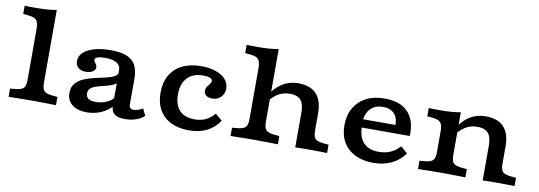

<svg xmlns="http://www.w3.org/2000/svg" viewBox="-52 -956 3627 1291"><g transform="rotate(10 1761.5 -310.5)"><path d="M195.2 -2.4Q146.7 -2.4 108.3 -1.6Q69.8 -0.8 33.5 0V-56.5L70.2 -60Q111.1 -64 125.2 -78.8Q139.4 -93.6 139.4 -133.6V-208.2H251V-133.6Q251 -93.6 265.2 -78.8Q279.3 -64 320.3 -60L356.9 -56.5V0Q321.1 -0.8 282.4 -1.6Q243.7 -2.4 195.2 -2.4ZM139.4 -208.2V-480.8Q139.4 -525.2 125.2 -541.9Q111.1 -558.6 70.2 -562.5L33.5 -566.1V-622.5Q48.7 -621.7 65.4 -621.3Q82.2 -620.9 108.8 -620.9Q151.4 -620.9 187.2 -623.7Q223.1 -626.6 251 -631.8V-622.5V-208.2Z M734 -208.2V-305.4Q734 -337.6 706.7 -354.4Q679.4 -371.1 628.4 -371.1Q596.3 -371.1 577.1 -364.5Q558 -357.9 558 -346.1Q558 -339.2 563.4 -332.1Q568.8 -324.9 574.2 -316.7Q579.7 -308.4 579.7 -296.7Q579.7 -278.9 561.3 -267.5Q543 -256.1 513.6 -256.1Q481.8 -256.1 463 -272.7Q444.3 -289.3 444.3 -317.3Q444.3 -351.2 470.5 -376.1Q496.8 -400.9 544.5 -414.6Q592.2 -428.3 656.6 -428.3Q758 -428.3 801.8 -390.2Q845.5 -352 845.5 -263.5V-208.2ZM568.4 11.3Q504.8 11.3 468.1 -17.7Q431.5 -46.7 431.5 -97.4Q431.5 -138.8 453.4 -163.5Q475.3 -188.3 509.6 -202.7Q544 -217.1 582.7 -225.6Q621.5 -234.2 656.1 -242Q690.6 -249.7 712.9 -261.7Q735.2 -273.7 735.2 -295.1L745.4 -227.3Q730.6 -209.9 706.2 -200.1Q681.8 -190.3 654.6 -184.2Q627.3 -178.2 603.4 -170.7Q579.5 -163.3 564.1 -150.5Q548.7 -137.8 548.7 -114.2Q548.7 -91.8 565.3 -79.8Q582 -67.8 613.7 -67.8Q654 -67.8 688.8 -82.8Q723.7 -97.7 744 -127.1L747.4 -68.1Q709.2 -27.6 664.4 -8.1Q619.7 11.3 568.4 11.3ZM845.5 -94.4Q845.5 -75.9 852.5 -67.9Q859.5 -59.9 875.5 -59.9Q889.9 -59.9 905.5 -65.2Q921.1 -70.5 937.7 -80.7L960.9 -33.1Q935.5 -11.1 901.7 0.1Q867.9 11.3 828.1 11.3Q778.8 11.3 756.4 -7.3Q734 -26 734 -66.8V-208.2H845.5Z M1266.4 11.3Q1193.8 11.3 1141.9 -14.4Q1090.1 -40 1062.4 -88.6Q1034.7 -137.2 1034.7 -205.3Q1034.7 -275.4 1063.4 -325.2Q1092.2 -375.1 1146 -401.7Q1199.8 -428.3 1274.5 -428.3Q1331.8 -428.3 1374.6 -413.2Q1417.4 -398.1 1441.2 -371.4Q1465 -344.8 1465 -308.4Q1465 -272.7 1441.8 -249.6Q1418.6 -226.4 1382.7 -226.4Q1356.7 -226.4 1341.4 -238.4Q1326.1 -250.4 1326.1 -269.8Q1326.1 -286.1 1335 -298.4Q1343.8 -310.8 1352.4 -321.6Q1361 -332.3 1361 -342.1Q1361 -354.9 1344.5 -361.8Q1328 -368.7 1298.3 -368.7Q1228.4 -368.7 1190.2 -328Q1151.9 -287.3 1151.9 -213.4Q1151.9 -142.8 1187.7 -105.4Q1223.6 -68.1 1291.6 -68.1Q1333.3 -68.1 1366.4 -83.6Q1399.6 -99.2 1425.6 -131L1472.4 -90.9Q1438.8 -40.1 1387.4 -14.4Q1335.9 11.3 1266.4 11.3Z M1710.5 -2.4Q1662.1 -2.4 1623.6 -1.6Q1585.1 -0.8 1548.9 0V-56.5L1585.5 -60Q1626.4 -64 1640.6 -78.8Q1654.7 -93.6 1654.7 -133.6V-208.2H1766.3V-133.6Q1766.3 -93.6 1780.5 -78.8Q1794.7 -64 1835.6 -60L1872.2 -56.5V0Q1836.4 -0.8 1797.7 -1.6Q1759 -2.4 1710.5 -2.4ZM1990.6 -208.2V-240.8Q1990.6 -296 1967.7 -322.6Q1944.8 -349.2 1893.9 -349.2Q1844.5 -349.2 1805.2 -322.8Q1766 -296.5 1736.8 -243.6L1728.9 -279.3Q1765.4 -353.5 1817.2 -390.9Q1869 -428.3 1937.8 -428.3Q2019.3 -428.3 2060.7 -383.9Q2102.2 -339.4 2102.2 -252V-208.2ZM1990.6 0V-208.2H2102.2V-133.6Q2102.2 -93.6 2116.4 -78.8Q2130.6 -64 2171.5 -60L2208.1 -56.5V0Q2178.9 -0.8 2143.9 -1.2Q2108.8 -1.6 2087.1 -1.6Q2065.4 -1.6 2041.9 -1.6Q2018.5 -1.6 1990.6 0ZM1654.7 -208.2V-480.8Q1654.7 -525.2 1640.6 -541.9Q1626.4 -558.6 1585.5 -562.5L1548.9 -566.1V-622.5Q1564 -621.7 1580.8 -621.3Q1597.5 -620.9 1624.1 -620.9Q1666.7 -620.9 1702.6 -623.7Q1738.4 -626.6 1766.3 -631.8V-622.5V-208.2Z M2524 11.3Q2452.8 11.3 2400.1 -14.6Q2347.3 -40.4 2318.8 -88.9Q2290.3 -137.3 2290.3 -204.3Q2290.3 -272.4 2319.1 -322.6Q2347.8 -372.8 2400.6 -400.6Q2453.4 -428.3 2525.8 -428.3Q2596.8 -428.3 2644.5 -403.3Q2692.2 -378.3 2715.5 -329.5Q2738.8 -280.8 2735.9 -209.2H2368L2366.3 -265.6H2627.4Q2628.2 -299.8 2616.3 -322.9Q2604.3 -346.1 2581.3 -358.3Q2558.3 -370.6 2524.6 -370.6Q2473.3 -370.6 2441.9 -339.9Q2410.5 -309.1 2406.2 -254.1L2409.5 -249.5Q2408.7 -243.4 2408.1 -236.1Q2407.5 -228.8 2407.5 -219.2Q2407.5 -144.5 2443.3 -106.3Q2479.1 -68.1 2547.7 -68.1Q2592.7 -68.1 2627.5 -83.4Q2662.3 -98.8 2690.8 -131L2737.6 -90.9Q2702.9 -40.8 2648.5 -14.8Q2594.1 11.3 2524 11.3Z M2990.4 -2.4Q2941.9 -2.4 2903.4 -1.6Q2864.9 -0.8 2828.7 0V-56.5L2865.3 -60Q2906.2 -64 2920.4 -78.8Q2934.6 -93.6 2934.6 -133.6V-208.2H3046.1V-133.6Q3046.1 -93.6 3060.3 -78.8Q3074.5 -64 3115.4 -60L3152 -56.5V0Q3116.2 -0.8 3077.5 -1.6Q3038.8 -2.4 2990.4 -2.4ZM2934.6 -208.2V-275Q2934.6 -319.4 2920.4 -336.1Q2906.2 -352.7 2865.3 -356.7L2828.7 -360.2V-416.7Q2843.9 -415.9 2860.6 -415.5Q2877.3 -415.1 2904 -415.1Q2946.6 -415.1 2982.4 -417.9Q3018.2 -420.7 3046.1 -425.9V-416.7V-208.2ZM3270.5 -208.2V-240.8Q3270.5 -296 3247.6 -322.6Q3224.7 -349.2 3173.7 -349.2Q3124.3 -349.2 3085.1 -322.8Q3045.8 -296.5 3016.7 -243.6L3008.8 -279.3Q3045.2 -353.5 3097 -390.9Q3148.9 -428.3 3217.6 -428.3Q3299.1 -428.3 3340.6 -383.9Q3382 -339.4 3382 -252V-208.2ZM3270.5 0V-208.2H3382V-133.6Q3382 -93.6 3396.2 -78.8Q3410.4 -64 3451.3 -60L3487.9 -56.5V0Q3458.8 -0.8 3423.7 -1.2Q3388.6 -1.6 3366.9 -1.6Q3345.2 -1.6 3321.8 -1.6Q3298.3 -1.6 3270.5 0Z"/></g></svg>

Font: Playfair 5pt SemiExpanded Light
Style: Regular
Weight: 300
Width: 6
Designer: Claus Eggers Sørensen
Foundry: Claus Eggers Sørensen
Version: Version 2.203